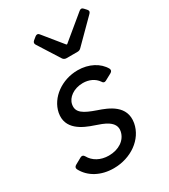

<svg xmlns="http://www.w3.org/2000/svg" viewBox="-180 -805 797 904"><g transform="rotate(-30 218.5 -353.0)"><path d="M139.6 -677.7 213.9 -560.5C217.8 -553.7 225.6 -549.8 233.4 -549.8H293C300.8 -549.8 306.6 -551.8 312.5 -557.6L431.6 -676.8C439.5 -684.6 438.5 -692.4 431.6 -699.2L420.9 -710.9C414.1 -718.8 406.2 -718.8 398.4 -711.9L269.5 -605.5H265.6L180.7 -710C174.8 -717.8 167 -717.8 159.2 -711.9L143.6 -699.2C135.7 -692.4 134.8 -685.5 139.6 -677.7ZM168 10.7C261.7 10.7 341.8 -45.9 356.4 -126C372.1 -215.8 290 -247.1 235.4 -265.6C173.8 -287.1 139.6 -305.7 147.5 -347.7C153.3 -381.8 191.4 -410.2 241.2 -410.2C274.4 -410.2 303.7 -396.5 320.3 -372.1C325.2 -363.3 332 -360.4 340.8 -365.2L377 -384.8C385.7 -389.6 388.7 -396.5 384.8 -405.3C361.3 -447.3 310.5 -474.6 250 -474.6C164.1 -474.6 87.9 -419.9 73.2 -345.7C57.6 -262.7 132.8 -228.5 192.4 -209C229.5 -196.3 293 -176.8 282.2 -124C273.4 -80.1 231.4 -52.7 177.7 -52.7C132.8 -52.7 96.7 -73.2 79.1 -105.5C74.2 -114.3 66.4 -117.2 57.6 -112.3L22.5 -92.8C13.7 -87.9 10.7 -81.1 14.6 -72.3C42 -19.5 99.6 10.7 168 10.7Z"/></g></svg>

Font: Ed Sans Neue
Style: Italic
Weight: 400
Italic angle: -11°
Designer: Stephen Hutchings
Version: Version 1.004;PS 001.004;hotconv 1.0.88;makeotf.lib2.5.64775